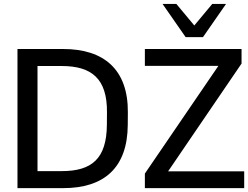

<svg xmlns="http://www.w3.org/2000/svg" viewBox="-20 -972 1282 992"><path d="M306.6 0C516.6 0 638.7 -104 640.1 -326.7L640.6 -391.6C642.1 -613.3 516.6 -718.8 306.6 -718.8H70.3V0ZM173.8 -630.9H298.8C453.6 -630.9 534.2 -565.4 532.7 -391.6L532.2 -326.7C530.8 -151.9 454.1 -87.9 298.8 -87.9H173.8ZM1241.7 0V-86.9H848.6L1228 -643.6V-718.8H728.5V-631.8H1108.4L728.5 -75.2V0ZM1028.8 -780.3 1147.9 -951.7H1076.7L983.9 -840.3L891.1 -951.7H819.8L939 -780.3Z"/></svg>

Font: Winston
Style: Regular
Weight: 400
Designer: Vernon Adams, Kim Jin-seong, David Berlow, Cristiano Sobral
Foundry: The Winston Project Authors
Version: Version 3.004